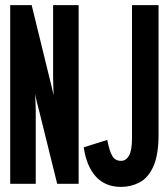

<svg xmlns="http://www.w3.org/2000/svg" viewBox="-20 -720 656 752"><path d="M454 12Q392 12 355.2 -28.8Q318.5 -69.5 308 -143L400 -172Q409 -127 420.2 -108.5Q431.5 -90 454 -90Q473.5 -90 485.2 -110.2Q497 -130.5 497 -179V-700H601V-194Q601 -112.5 580.5 -67.8Q560 -23 526.5 -5.5Q493 12 454 12ZM20 0V-700H104L174 -414Q177 -402 182 -381.8Q187 -361.5 190 -347Q189.5 -361.5 188.8 -382.8Q188 -404 188 -413V-700H288V0H204L134 -283Q131 -294.5 125.5 -316.2Q120 -338 117 -352Q118.5 -338 119.2 -316.8Q120 -295.5 120 -285V0Z"/></svg>

Font: Overpass Mono
Style: Bold
Weight: 700
Monospace: yes
Designer: Delve Withrington, Dave Bailey
Foundry: Delve Fonts LLC
Version: Version 4.000